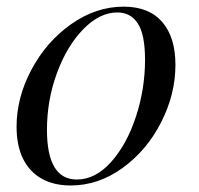

<svg xmlns="http://www.w3.org/2000/svg" viewBox="-20 -549 605 583"><path d="M512.7 -352.1Q512.7 -262.7 469.2 -177.5Q425.8 -92.3 352.3 -39.1Q278.8 14.2 194.3 14.2Q144 14.2 106.9 -6.3Q69.8 -26.9 50 -66.9Q30.3 -106.9 30.3 -164.1Q30.3 -252.9 75.7 -337.9Q121.1 -422.9 196.3 -475.8Q271.5 -528.8 355.5 -528.8Q432.1 -528.8 472.4 -482.4Q512.7 -436 512.7 -352.1ZM122.6 -154.8Q122.6 -3.9 213.4 -3.9Q269.5 -3.9 317.1 -56.9Q364.7 -109.9 392.6 -194.3Q420.4 -278.8 420.4 -367.2Q420.4 -444.3 398.4 -477.8Q376.5 -511.2 336.4 -511.2Q282.7 -511.2 233.2 -460.7Q183.6 -410.2 153.1 -327.6Q122.6 -245.1 122.6 -154.8Z"/></svg>

Font: TypoPRO Playfair Display SC
Style: Italic
Weight: 400
Italic angle: -14°
Designer: Claus Eggers Sørensen
Foundry: Claus Eggers Sørensen
Version: Version 1.004;PS 001.004;hotconv 1.0.70;makeotf.lib2.5.58329